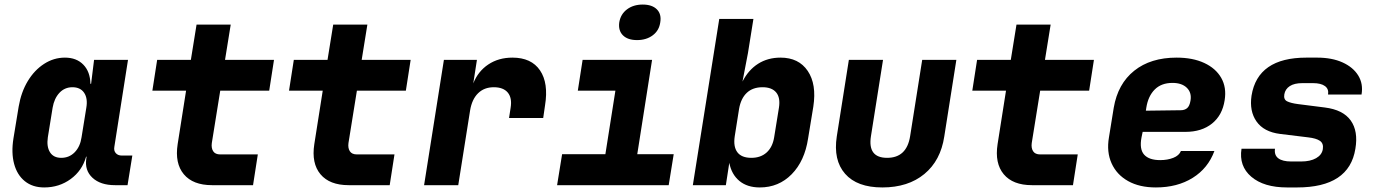

<svg xmlns="http://www.w3.org/2000/svg" viewBox="-20 -813 6040 843"><path d="M174 10Q123 10 89 -17.5Q55 -45 42 -93.5Q29 -142 39 -205L62 -345Q73 -409 102 -457Q131 -505 173.5 -532.5Q216 -560 265 -560Q316 -560 346 -529Q376 -498 377 -445H380L393 -550H542L482 -168Q479 -151 488.5 -140.5Q498 -130 515 -130H561L540 0H485Q421 0 386 -32.5Q351 -65 359 -117L360 -125H358Q341 -64 290.5 -27Q240 10 174 10ZM249 -120Q284 -120 308 -144.5Q332 -169 338 -210L359 -340Q366 -381 349.5 -405.5Q333 -430 298 -430Q264 -430 241 -405.5Q218 -381 211 -340L190 -210Q184 -169 199.5 -144.5Q215 -120 249 -120Z M911 0Q827 0 787 -48Q747 -96 760 -180L797 -415H649L670 -550H818L843 -705H993L968 -550H1183L1162 -415H947L910 -185Q907 -163 916 -149Q925 -135 947 -135H1112L1091 0Z M1511 0Q1427 0 1387 -48Q1347 -96 1360 -180L1397 -415H1249L1270 -550H1418L1443 -705H1593L1568 -550H1783L1762 -415H1547L1510 -185Q1507 -163 1516 -149Q1525 -135 1547 -135H1712L1691 0Z M1842 0 1929 -550H2074L2058 -447Q2079 -500 2124 -530Q2169 -560 2230 -560Q2313 -560 2351 -504Q2389 -448 2373 -350L2365 -295H2215L2222 -340Q2229 -383 2209.5 -406.5Q2190 -430 2148 -430Q2106 -430 2079 -403.5Q2052 -377 2044 -328L1992 0Z M2426 0 2448 -136H2638L2682 -415H2517L2538 -550H2843L2778 -136H2938L2916 0ZM2777 -637Q2736 -637 2715 -658Q2694 -679 2699 -715Q2705 -751 2733 -772Q2761 -793 2802 -793Q2843 -793 2864 -772Q2885 -751 2879 -715Q2874 -679 2846 -658Q2818 -637 2777 -637Z M3316 10Q3261 10 3226.5 -18.5Q3192 -47 3182 -98L3167 0H3022L3138 -730H3288L3264 -580L3240 -455Q3266 -506 3308.5 -533Q3351 -560 3407 -560Q3487 -560 3526.5 -501.5Q3566 -443 3551 -345L3528 -205Q3513 -106 3456 -48Q3399 10 3316 10ZM3279 -120Q3320 -120 3346 -143.5Q3372 -167 3379 -210L3400 -340Q3407 -384 3388 -407Q3369 -430 3328 -430Q3285 -430 3259 -405.5Q3233 -381 3225 -335L3206 -215Q3199 -169 3217.5 -144.5Q3236 -120 3279 -120Z M3854 10Q3743 10 3690.5 -50Q3638 -110 3654 -214L3707 -550H3857L3804 -215Q3789 -120 3875 -120Q3961 -120 3976 -215L4029 -550H4179L4126 -214Q4110 -108 4038.5 -49Q3967 10 3854 10Z M4511 0Q4427 0 4387 -48Q4347 -96 4360 -180L4397 -415H4249L4270 -550H4418L4443 -705H4593L4568 -550H4783L4762 -415H4547L4510 -185Q4507 -163 4516 -149Q4525 -135 4547 -135H4712L4691 0Z M5055 10Q4983 10 4933 -18Q4883 -46 4860.5 -96Q4838 -146 4849 -210L4870 -340Q4888 -445 4960 -502.5Q5032 -560 5146 -560Q5217 -560 5267.5 -536.5Q5318 -513 5342 -471Q5366 -429 5357 -373Q5347 -307 5301.5 -270.5Q5256 -234 5185 -234H4997L4992 -210Q4982 -158 5003.5 -134Q5025 -110 5074 -110Q5106 -110 5131.5 -120Q5157 -130 5165 -150H5312Q5284 -74 5216.5 -32Q5149 10 5055 10ZM5011 -327 5164 -329Q5181 -329 5192 -338Q5203 -347 5207 -371Q5213 -406 5191 -427.5Q5169 -449 5128 -449Q5079 -449 5050 -420Q5021 -391 5013 -340Z M5631 10Q5529 10 5474 -37Q5419 -84 5431 -160H5578Q5574 -132 5592.5 -118Q5611 -104 5649 -104H5693Q5733 -104 5758.5 -118.5Q5784 -133 5788 -158Q5792 -183 5775.5 -194.5Q5759 -206 5723 -210L5600 -225Q5529 -234 5497 -279.5Q5465 -325 5475 -393Q5502 -560 5716 -560H5763Q5828 -560 5874.5 -539Q5921 -518 5943.5 -481.5Q5966 -445 5958 -398H5811Q5815 -422 5797.5 -435Q5780 -448 5745 -448H5698Q5663 -448 5643 -435Q5623 -422 5619 -399Q5615 -376 5631.5 -368Q5648 -360 5679 -356L5797 -341Q5877 -331 5910.5 -284Q5944 -237 5931 -160Q5904 10 5675 10Z"/></svg>

Font: JetBrains Mono ExtraBold
Style: Italic
Weight: 800
Italic angle: -9°
Monospace: yes
Designer: Philipp Nurullin, Konstantin Bulenkov
Foundry: JetBrains
Version: Version 2.305; ttfautohint (v1.8.4.7-5d5b)